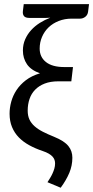

<svg xmlns="http://www.w3.org/2000/svg" viewBox="-20 -736 448 922"><path d="M403 -680Q401 -664 389.5 -655.2Q378 -646.5 365 -646.5H324.5Q290.5 -646.5 262 -635.2Q233.5 -624 213.2 -604.5Q193 -585 181.8 -558.8Q170.5 -532.5 170.5 -503Q170.5 -462 200.8 -438Q231 -414 289 -414H330.5L322.5 -345.5H260.5Q222.5 -345.5 194.8 -334.8Q167 -324 148.8 -305.2Q130.5 -286.5 121.8 -260.8Q113 -235 113 -204.5Q113 -180.5 121.2 -162.5Q129.5 -144.5 145.8 -130Q162 -115.5 185.5 -103.5Q209 -91.5 240 -79Q264.5 -69 281.5 -58Q298.5 -47 308.5 -34.5Q318.5 -22 323 -8Q327.5 6 327.5 21.5Q327.5 59 313 93.8Q298.5 128.5 271.5 165.5L208 139Q214 129.5 220.5 119Q227 108.5 232.2 97Q237.5 85.5 241 73.5Q244.5 61.5 244.5 49Q244.5 40 241.8 31.8Q239 23.5 232.2 16Q225.5 8.5 214 1.8Q202.5 -5 184.5 -11Q150 -22.5 120.8 -38.5Q91.5 -54.5 70.5 -76Q49.5 -97.5 37.8 -125.8Q26 -154 26 -190Q26 -218.5 34 -247.8Q42 -277 59.2 -303.2Q76.5 -329.5 104.2 -350.8Q132 -372 172 -384Q129 -399 109.5 -427.5Q90 -456 90 -493.5Q90 -522.5 100.8 -547Q111.5 -571.5 129.5 -591.2Q147.5 -611 171.2 -626Q195 -641 221.5 -651Q212 -650 202.2 -650Q192.5 -650 181.5 -650H121Q102 -650 95 -659Q88 -668 90 -683.5L94 -716H407.5Z"/></svg>

Font: Lato
Style: Italic
Weight: 400
Italic angle: -7°
Designer: Lukasz Dziedzic
Foundry: tyPoland Lukasz Dziedzic
Version: Version 2.007; 2014-02-27